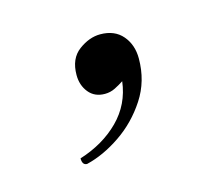

<svg xmlns="http://www.w3.org/2000/svg" viewBox="-43 -116 301 271"><g transform="rotate(-15 107.5 19.0)"><path d="M56 105Q49 105 49 95Q84 84 107 61Q130 38 134 5Q128 9 121 12.5Q114 16 106 16Q91 16 82.5 5.5Q74 -5 74 -20Q74 -44 89.5 -55.5Q105 -67 121 -67Q142 -67 153.5 -53.5Q165 -40 165 -20Q165 13 148 39Q131 65 106 82Q81 99 56 105Z"/></g></svg>

Font: Great Vibes
Style: Regular
Weight: 400
Designer: Robert E. Leuschke, Viktoriya Grabowska, Viviana Monsalve, Eben Sorkin
Foundry: Robert E. Leuschke
Version: Version 1.103; ttfautohint (v1.8.4.7-5d5b)